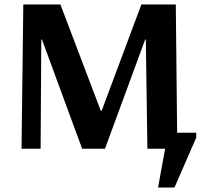

<svg xmlns="http://www.w3.org/2000/svg" viewBox="-20 -670 927 865"><path d="M692 175 724 0H644L637 -492H634L453 0H350L169 -492H166L163 0H77L85 -650H252L434 -171H438L617 -650H772L778 -72H864V-50L766 175Z"/></svg>

Font: Arsenal
Style: Bold
Weight: 700
Designer: Andrij Shevchenko
Foundry: Stairsfor
Version: Version 2.001;PS 002.001;hotconv 1.0.88;makeotf.lib2.5.64775